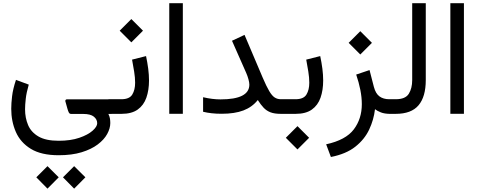

<svg xmlns="http://www.w3.org/2000/svg" viewBox="-20 -692 2915 1167"><path d="M336.4 251.5Q231 251.5 167.7 212.9Q104.5 174.3 76.4 110.1Q48.3 45.9 48.3 -30.8Q48.3 -64 53.5 -107.4Q58.6 -150.9 77.1 -206.5L154.8 -177.7Q140.6 -128.9 136.5 -91.3Q132.3 -53.7 132.3 -27.8Q132.3 24.9 150.9 68.4Q169.4 111.8 214.1 137.7Q258.8 163.6 336.4 163.6Q409.7 163.6 462.2 145.5Q514.6 127.4 542.7 102.5Q570.8 77.6 570.8 57.1Q570.8 33.7 550.5 17.1Q530.3 0.5 484.9 0.5H412.6Q402.8 0.5 398.4 -8.1Q394 -16.6 390.1 -30.3L377 -77.1Q376.5 -81.1 378.9 -84.7Q381.3 -88.4 387.7 -88.4H658.7V0.5H638.7Q646 15.1 648.2 28.3Q650.4 41.5 650.4 55.7Q650.4 87.9 631.6 122.3Q612.8 156.7 574 186Q535.2 215.3 476.1 233.4Q417 251.5 336.4 251.5ZM430.7 317.9 499 385.7 430.7 454.6 362.8 385.7ZM268.6 317.9 336.9 385.7 268.6 454.6 200.7 385.7Z M718.8 0H639.2V-88.9H717.8Q766.6 -88.9 783.9 -117.2Q801.3 -145.5 801.3 -189Q801.3 -220.7 795.4 -256.8Q789.6 -293 782.7 -329.6L867.7 -351.1Q876 -312 880.9 -274.4Q885.7 -236.8 885.7 -202.6Q885.7 -144 869.6 -98.1Q853.5 -52.2 816.9 -26.1Q780.3 0 718.8 0ZM778.3 -576.2 849.1 -505.4 778.3 -434.6 707.5 -505.4Z M1091.3 -672.4V-0.5H1008.8V-672.4Z M1495.6 -177.7Q1495.6 -190.4 1490 -210.7Q1484.4 -231 1476.6 -248.5L1390.1 -444.3L1466.3 -480L1577.1 -219.2Q1599.6 -166.5 1616.5 -138.2Q1633.3 -109.9 1649.7 -99.4Q1666 -88.9 1687 -88.9H1707.5V0H1687Q1648.4 0 1624.3 -9.3Q1600.1 -18.6 1582.5 -37.1Q1564.9 -55.7 1546.9 -84Q1512.7 -41 1459.7 -20.8Q1406.7 -0.5 1327.6 -0.5Q1293.5 -0.5 1266.1 -3.7Q1238.8 -6.8 1214.4 -12.7V-101.1Q1270.5 -87.9 1320.3 -87.9Q1495.6 -87.9 1495.6 -177.7Z M1777.3 0H1687.5V-88.9H1776.4Q1825.2 -88.9 1842.5 -117.2Q1859.9 -145.5 1859.9 -189Q1859.9 -220.7 1854 -256.8Q1848.1 -293 1841.3 -329.6L1926.3 -351.1Q1934.6 -312 1939.5 -274.4Q1944.3 -236.8 1944.3 -202.6Q1944.3 -144 1928.2 -98.1Q1912.1 -52.2 1875.5 -26.1Q1838.9 0 1777.3 0ZM1788.1 74.7 1858.9 145.5 1788.1 216.3 1717.3 145.5Z M2169.9 -502.4 2240.7 -431.6 2169.9 -360.8 2099.1 -431.6ZM2351.1 0Q2317.4 0 2294.7 -9Q2272 -18.1 2259.3 -28.3Q2252 35.6 2223.9 95.5Q2195.8 155.3 2139.6 199.7Q2083.5 244.1 1991.2 262.2L1962.4 185.1Q2081.5 159.2 2130.4 94.5Q2179.2 29.8 2179.2 -58.6Q2179.2 -100.1 2170.2 -145.8Q2161.1 -191.4 2145 -238.8L2226.1 -266.1L2252.4 -164.1Q2263.2 -123 2286.6 -106Q2310.1 -88.9 2345.7 -88.9H2364.3V0Z M2344.7 -88.9H2385.7Q2444.3 -88.9 2464.8 -122.1Q2485.4 -155.3 2485.4 -205.1V-672.4H2567.9V-205.6Q2567.9 -104 2523.9 -52Q2480 0 2385.3 0H2344.7Z M2799.8 -672.4V-0.5H2717.3V-672.4Z"/></svg>

Font: Vazirmatn UI
Style: Regular
Weight: 400
Designer: Saber Rastikerdar
Foundry: Saber Rastikerdar
Version: Version 33.003